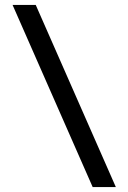

<svg xmlns="http://www.w3.org/2000/svg" viewBox="-20 -759 521 779"><path d="M356 0 31 -739H125L450 0Z"/></svg>

Font: Involve
Style: Bold
Weight: 700
Designer: Stefan Peev
Foundry: Context Ltd.
Version: Version 1.001